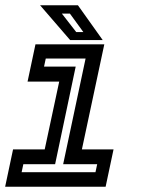

<svg xmlns="http://www.w3.org/2000/svg" viewBox="-20 -708 536 728"><path d="M-0.5 0 29.5 -141.5H149.5L204.5 -398.5H84.5L114.5 -540H375.5L290.5 -141.5H410.5L380.5 0ZM62 -55H342L348.5 -85.5H219.5L304.5 -486H153.5L147 -455.5H267L189 -85.5H68.5ZM369.5 -556H246L132 -688H275.5ZM296 -586.5 245 -656.5H214.5L269 -586.5Z"/></svg>

Font: Tourney Thin SemiBold
Style: Italic
Weight: 600
Italic angle: -12°
Version: Version 1.015